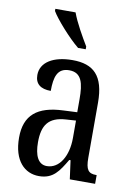

<svg xmlns="http://www.w3.org/2000/svg" viewBox="-87 -823 628 889"><g transform="rotate(10 227.0 -378.0)"><path d="M235 -606H271V-619C248 -657 211 -721 195 -766H100V-756C120 -721 190 -642 235 -606ZM159 10C226 10 251 -31 285 -88H291L303 0H422V-41H419C383 -41 370 -57 370 -113V-372C370 -499 319 -546 220 -546C130 -546 71 -510 71 -450C71 -409 96 -388 145 -388C145 -453 157 -497 213 -497C272 -497 283 -448 283 -373V-312L218 -309C97 -304 38 -256 38 -150C38 -41 92 10 159 10ZM187 -42C146 -42 128 -82 128 -144C128 -223 155 -265 238 -270L284 -273V-191C284 -106 246 -42 187 -42Z"/></g></svg>

Font: Noto Serif Myanmar ExtCond
Style: Regular
Weight: 400
Width: 2
Designer: Ben Mitchell and the Monotype Design Team
Foundry: Monotype Imaging Inc.
Version: Version 2.106